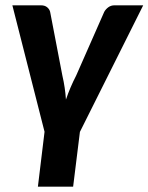

<svg xmlns="http://www.w3.org/2000/svg" viewBox="-20 -535 558 722"><path d="M280.5 -39 255 167H122.5L147.5 -39.5L26.5 -515H134Q148.5 -515 157.2 -507.8Q166 -500.5 168.5 -490.5L214.5 -251Q220 -227.5 223.2 -205.2Q226.5 -183 228 -160.5Q243 -205.5 266.5 -251L372 -490.5Q377.5 -500.5 387.5 -507.8Q397.5 -515 410.5 -515H518.5Z"/></svg>

Font: Lato Heavy
Style: Italic
Weight: 800
Italic angle: -7°
Designer: Lukasz Dziedzic
Foundry: tyPoland Lukasz Dziedzic
Version: Version 2.007; 2014-02-27